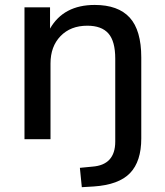

<svg xmlns="http://www.w3.org/2000/svg" viewBox="-20 -569 675 785"><path d="M314.5 196.3 306.6 117.2 357.4 112.3Q451.2 105.5 451.2 9.8V-329.1Q451.2 -400.4 423.3 -432.1Q395.5 -463.9 336.9 -463.9Q268.6 -463.9 227.5 -421.4Q186.5 -378.9 186.5 -309.6V0H80.1V-539.1H184.6V-452.1Q240.2 -548.8 367.2 -548.8Q462.9 -548.8 510.3 -497.1Q557.6 -445.3 557.6 -334V-2.9Q557.6 90.8 511.7 138.7Q465.8 186.5 363.3 193.4Z"/></svg>

Font: Min Sans Medium
Style: Regular
Weight: 500
Designer: Jinseong-Kim, NotoSansCJK, Nunito
Foundry: Jinseong-Kim
Version: Version 1.400;Glyphs 3.1.2 (3151)